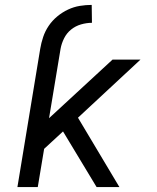

<svg xmlns="http://www.w3.org/2000/svg" viewBox="-20 -763 640 783"><path d="M144 -564Q148 -588 156 -612Q164 -636 178.5 -657.5Q193 -679 213.5 -696Q234 -713 257.5 -724Q281 -735 305.5 -739Q330 -743 354 -743L355 -670Q333 -670 310.5 -663.5Q288 -657 270 -642.5Q252 -628 241.5 -607Q231 -586 227 -564ZM374 0 237 -227 160 -156 134 0H51L144 -564H227L180 -281L439 -520H553L298 -283L467 0Z"/></svg>

Font: Iosevka Extended Oblique
Style: Regular
Weight: 400
Width: 7
Italic angle: -9°
Monospace: yes
Designer: Belleve Invis
Foundry: Belleve Invis
Version: Version 32.0.1; ttfautohint (v1.8.4)